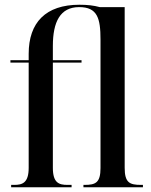

<svg xmlns="http://www.w3.org/2000/svg" viewBox="-20 -790 636 810"><path d="M27 0H282V-10H265C229 -10 203 -18 203 -82V-526H324V-536H203V-596C203 -698 234 -760 314 -760C391 -760 404 -713 404 -623V-81C404 -19 383 -10 337 -10H332V0H583V-10H575C527 -10 506 -19 506 -82V-760H401C375 -767 349 -770 315 -770C173 -770 101 -695 101 -563V-536H24V-526H101V-82C101 -18 74 -10 40 -10H27Z"/></svg>

Font: Noto Serif Display Condensed Medium
Style: Regular
Weight: 500
Width: 3
Designer: Monotype Design Team
Foundry: Monotype Imaging Inc.
Version: Version 2.009